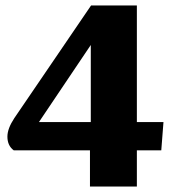

<svg xmlns="http://www.w3.org/2000/svg" viewBox="-20 -680 621 700"><path d="M568 -132H479V0H308V-132H30Q7 -149 7 -182Q7 -211 32 -249L312 -660H479V-235H576ZM311 -516 122 -235H311Z"/></svg>

Font: Sansita
Style: Bold
Weight: 700
Designer: Pablo Cosgaya
Foundry: Omnibus-Type
Version: Version 1.006